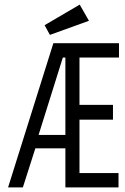

<svg xmlns="http://www.w3.org/2000/svg" viewBox="-20 -811 540 831"><path d="M196 -660 365 -721 325 -791 173 -702ZM15 0H79L133 -169H263V0H493V-62H324V-293H469V-357H324V-562H495V-624H211ZM147 -227 252 -562H263V-227Z"/></svg>

Font: Inconsolata
Style: Regular
Weight: 400
Monospace: yes
Designer: Raph Levien, Cyreal, Brenton Simpson
Foundry: Raph Levien, Cyreal, Google
Version: Version 3.100